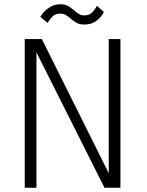

<svg xmlns="http://www.w3.org/2000/svg" viewBox="-20 -884 690 904"><path d="M96.5 0V-700H177L492 -68.5V-700H547V0H472L151.5 -637.5V0ZM376.5 -768.5Q353.5 -768.5 338.8 -777.8Q324 -787 312 -797Q301.5 -806 290.5 -813Q279.5 -820 264.5 -820Q238.5 -820 224.2 -803.5Q210 -787 204 -776.5L170 -804.5Q173 -811.5 185.2 -825.8Q197.5 -840 217.8 -852Q238 -864 264.5 -864Q287 -864 301.8 -855Q316.5 -846 328.5 -835.5Q339.5 -826 350.5 -818.8Q361.5 -811.5 376.5 -811.5Q402.5 -811.5 417 -828.5Q431.5 -845.5 436.5 -856.5L469 -828Q466.5 -821 455.8 -806.8Q445 -792.5 425.5 -780.5Q406 -768.5 376.5 -768.5Z"/></svg>

Font: Trispace ExtraLight
Style: Regular
Weight: 200
Designer: Tyler Finck
Foundry: Etcetera Type Company
Version: Version 1.210; ttfautohint (v1.8.3)